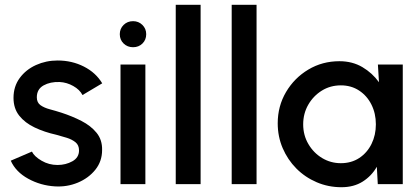

<svg xmlns="http://www.w3.org/2000/svg" viewBox="-20 -770 1744 803"><path d="M210 9.5Q150 6 98 -22.5Q46 -51 25 -98L113.5 -136Q123.5 -115.5 154 -97.8Q184.5 -80 220.5 -80Q255 -80 282.8 -95.5Q310.5 -111 310.5 -141Q310.5 -163 295.8 -175Q281 -187 259 -193.8Q237 -200.5 215 -206.5Q165.5 -217.5 125 -236.8Q84.5 -256 60.5 -286.2Q36.5 -316.5 36.5 -360.5Q36.5 -408.5 62.5 -443.8Q88.5 -479 130.5 -498Q172.5 -517 221 -517Q281 -517 331 -491.5Q381 -466 407.5 -421.5L325 -372.5Q313.5 -395 286.5 -410.2Q259.5 -425.5 229.5 -427Q190.5 -428.5 162.2 -412.8Q134 -397 134 -363Q134 -341 149.5 -330Q165 -319 188.8 -312.8Q212.5 -306.5 237.5 -298.5Q282 -284 321 -264Q360 -244 384 -214.5Q408 -185 407 -142.5Q407 -95.5 378.8 -60.2Q350.5 -25 305.5 -6.2Q260.5 12.5 210 9.5Z M484 -500H588V0H484ZM536.5 -572.5Q513 -572.5 497 -588Q481 -603.5 481 -627Q481 -650 497 -665.8Q513 -681.5 536.5 -681.5Q559.5 -681.5 575.5 -665.8Q591.5 -650 591.5 -627Q591.5 -603.5 575.8 -588Q560 -572.5 536.5 -572.5Z M715 0V-750H819V0Z M949 0V-750H1053V0Z M1560.5 -500H1664.5V0H1560L1556 -72.5Q1534 -34 1496.8 -10.5Q1459.5 13 1408 13Q1353 13 1304.5 -7.8Q1256 -28.5 1219.5 -65.2Q1183 -102 1162.2 -150.5Q1141.5 -199 1141.5 -254.5Q1141.5 -326 1176.2 -385Q1211 -444 1269.5 -479Q1328 -514 1399.5 -514Q1454 -514 1495.8 -489.2Q1537.5 -464.5 1565 -426ZM1405.5 -87.5Q1449.5 -87.5 1482.5 -109.2Q1515.5 -131 1533.8 -168Q1552 -205 1552 -250Q1552 -295.5 1533.5 -332.5Q1515 -369.5 1482 -391.2Q1449 -413 1405.5 -413Q1361.5 -413 1326 -391Q1290.5 -369 1269.2 -332Q1248 -295 1248 -250Q1248 -204.5 1269.8 -167.5Q1291.5 -130.5 1327.2 -109Q1363 -87.5 1405.5 -87.5Z"/></svg>

Font: Urbanist SemiBold
Style: Regular
Weight: 600
Designer: Corey Hu
Foundry: Corey Hu
Version: Version 1.321; ttfautohint (v1.8.4.7-5d5b)